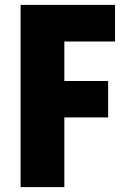

<svg xmlns="http://www.w3.org/2000/svg" viewBox="-20 -768 540 788"><path d="M64.5 0V-748H452.1V-597.7H244.1V-435.5H423.8V-286.1H244.1V0Z"/></svg>

Font: GenEi Gothic M Heavy
Style: Regular
Weight: 800
Designer: o_tamon (Modified); [Source Han Sans]
Ryoko NISHIZUKA  (kana & ideographs); Paul D. Hunt (Latin, Greek & Cyrillic); Wenl
Version: Version 1.1a;Original Version 1.004